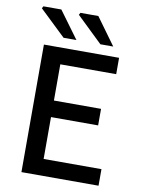

<svg xmlns="http://www.w3.org/2000/svg" viewBox="-92 -908 718 971"><g transform="rotate(10 266.5 -422.5)"><path d="M87 0V-655H473V-571H186V-385H428V-300H186V-85H483V0ZM179 -706 45 -834 51 -845H143L245 -706ZM368 -706 235 -834 241 -845H333L434 -706Z"/></g></svg>

Font: Mada Medium
Style: Regular
Weight: 500
Designer: Khaled Hosny
Version: Version 1.5